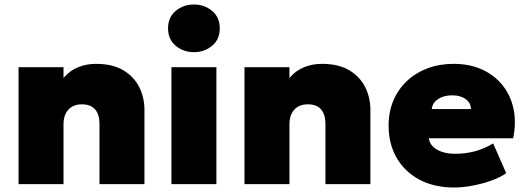

<svg xmlns="http://www.w3.org/2000/svg" viewBox="-20 -819 2334 854"><path d="M62.5 0V-520H262.5V-472Q289.5 -504.5 326.8 -519.8Q364 -535 406.5 -535Q481.5 -535 529.2 -506Q577 -477 599.8 -430.5Q622.5 -384 622.5 -331V0H422.5V-268Q422.5 -309.5 403.2 -332.2Q384 -355 343.5 -355Q317.5 -355 299.5 -344Q281.5 -333 272 -313.2Q262.5 -293.5 262.5 -268V0Z M742.5 0V-520H942.5V0ZM842.5 -587Q796 -587 761.8 -615.2Q727.5 -643.5 727.5 -693Q727.5 -742.5 761.8 -770.8Q796 -799 842.5 -799Q889 -799 923.2 -770.8Q957.5 -742.5 957.5 -693Q957.5 -643.5 923.2 -615.2Q889 -587 842.5 -587Z M1067.5 0V-520H1267.5V-472Q1294.5 -504.5 1331.8 -519.8Q1369 -535 1411.5 -535Q1486.5 -535 1534.2 -506Q1582 -477 1604.8 -430.5Q1627.5 -384 1627.5 -331V0H1427.5V-268Q1427.5 -309.5 1408.2 -332.2Q1389 -355 1348.5 -355Q1322.5 -355 1304.5 -344Q1286.5 -333 1277 -313.2Q1267.5 -293.5 1267.5 -268V0Z M1999.5 15Q1912 15 1846.5 -19.5Q1781 -54 1744.8 -116Q1708.5 -178 1708.5 -261Q1708.5 -321.5 1729.8 -371.8Q1751 -422 1789.8 -458.5Q1828.5 -495 1881.2 -515Q1934 -535 1997.5 -535Q2068.5 -535 2123.8 -510Q2179 -485 2215 -440.2Q2251 -395.5 2264 -335.2Q2277 -275 2262.5 -204H1887.5Q1889.5 -183.5 1904.8 -168Q1920 -152.5 1945.5 -143.8Q1971 -135 2003.5 -135Q2051 -135 2092 -146Q2133 -157 2173.5 -181L2231.5 -49Q2208.5 -31.5 2169 -17Q2129.5 -2.5 2084.5 6.2Q2039.5 15 1999.5 15ZM1900.5 -334H2074.5Q2074.5 -361 2051.5 -378Q2028.5 -395 1991.5 -395Q1953.5 -395 1928.2 -378Q1903 -361 1900.5 -334Z"/></svg>

Font: Geologica Roman Black
Style: Regular
Weight: 900
Designer: Sindre Bremnes, Frode Helland
Foundry: Monokrom Skriftforlag AS
Version: Version 1.010;gftools[0.9.28]